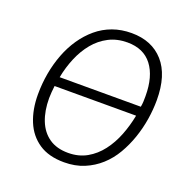

<svg xmlns="http://www.w3.org/2000/svg" viewBox="-131 -845 944 976"><g transform="rotate(20 341.5 -357.5)"><path d="M318 10Q235 10 181.5 -26Q128 -62 102 -125Q76 -188 76 -269Q76 -328 86 -384Q96 -440 115.5 -491Q135 -542 164 -584.5Q193 -627 231 -659Q269 -691 316 -708Q363 -725 418 -725Q528 -725 591 -654Q654 -583 654 -448Q654 -397 645.5 -344Q637 -291 619.5 -240Q602 -189 575.5 -143.5Q549 -98 511.5 -64Q474 -30 426 -10Q378 10 318 10ZM321 -42Q378 -42 422 -67Q466 -92 498 -134Q530 -176 550.5 -228.5Q571 -281 582 -338H141Q139 -320 137.5 -303Q136 -286 136 -271Q136 -202 156.5 -150.5Q177 -99 218 -70.5Q259 -42 321 -42ZM589 -389Q592 -405 592.5 -419.5Q593 -434 593 -448Q593 -554 547.5 -613.5Q502 -673 414 -673Q358 -673 313.5 -650Q269 -627 236.5 -587.5Q204 -548 182.5 -497Q161 -446 150 -389Z"/></g></svg>

Font: Noto Sans Display Light
Style: Italic
Weight: 300
Italic angle: -12°
Designer: Monotype Design Team
Foundry: Monotype Imaging Inc.
Version: Version 2.003